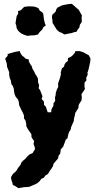

<svg xmlns="http://www.w3.org/2000/svg" viewBox="-20 -767 512 1002"><path d="M76 215 61 205 47 198 45 188 40 174 37 158 48 140 60 130 67 122 73 111 87 93 91 82 101 71 113 61 122 50 134 39 150 32 163 11 160 -3 155 -16 158 -31 148 -45 144 -53V-66L136 -78L126 -92L117 -109V-120L113 -138L105 -149V-165L98 -181L92 -192L86 -205L80 -218L78 -235L75 -246L62 -262L56 -276L54 -286L52 -304L47 -318L39 -329L37 -345L31 -360L28 -375V-390L23 -403L17 -418L15 -437L7 -461L20 -476V-485L33 -489L54 -495L67 -498L84 -500L86 -491L95 -477L107 -468L113 -461L131 -456L130 -447L140 -429L145 -423L150 -407L157 -396L165 -379L174 -366L178 -356L179 -336L184 -324L182 -306L189 -297L197 -277L202 -264L197 -251L209 -237L210 -220L220 -209L224 -195L229 -181H247L249 -197L259 -216V-228L268 -240L267 -259L270 -268L271 -282L277 -300L284 -314L283 -331L291 -354L294 -364L298 -379L297 -389L303 -410L314 -419L317 -431L323 -440L334 -449L335 -464L347 -469L357 -476L371 -492L373 -500H386H396L413 -495L428 -487L443 -479L452 -462L451 -445L445 -418L442 -405L436 -386L438 -378L430 -361L431 -348L421 -335V-315L423 -302L411 -284L405 -275L407 -260L405 -242L399 -234L391 -220L389 -203L381 -191L373 -178L370 -163L366 -147L365 -135L357 -117L351 -103L349 -91L340 -77L336 -64L332 -45L323 -38L317 -21L310 -2L297 13L294 35L286 45L283 60L270 75L258 90V97L248 114L241 123L230 141L217 149L208 161L196 166L188 177L175 189L161 196L144 203L133 208L120 209L104 210ZM316 -587 302 -596 290 -600 277 -611 265 -630 254 -648V-659L251 -678L253 -690L270 -706L274 -719L281 -728L304 -739L322 -743L340 -746L355 -747L370 -734L380 -725L392 -715L396 -706L407 -688L406 -675L407 -653L397 -638L394 -623L387 -615L379 -601L366 -599L356 -595L335 -591ZM122 -580 102 -587 90 -593 75 -606 67 -620 65 -633 61 -646 63 -659 67 -683 75 -696 74 -709 89 -714 106 -731 128 -734 156 -733 167 -730 180 -725 187 -712 201 -702 206 -694 208 -677 209 -668 214 -646 219 -634 207 -626 200 -612 187 -600 178 -587 161 -583 143 -582Z"/></svg>

Font: Winky Rough SemiBold
Style: Regular
Weight: 600
Designer: Simon Atzbach
Foundry: typofactur
Version: Version 1.206; ttfautohint (v1.8.4.7-5d5b)